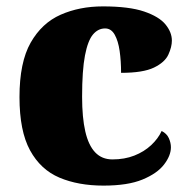

<svg xmlns="http://www.w3.org/2000/svg" viewBox="-20 -571 593 601"><path d="M304 10Q225 10 166 -15Q107 -40 74 -100.5Q41 -161 41 -267Q41 -376 76 -437.5Q111 -499 170 -525Q229 -551 302 -551Q384 -551 431 -535Q478 -519 498 -494.5Q518 -470 518 -444Q518 -424 507 -400Q496 -376 462 -359.5Q428 -343 359 -343Q359 -380 354.5 -411.5Q350 -443 339 -462.5Q328 -482 309 -482Q287 -482 271 -463Q255 -444 246 -397.5Q237 -351 237 -268Q237 -203 247 -159.5Q257 -116 278 -94Q299 -72 332 -72Q370 -72 400.5 -84Q431 -96 453 -116.5Q475 -137 486 -161Q502 -153 508.5 -138.5Q515 -124 515 -110Q515 -84 493.5 -56Q472 -28 426 -9Q380 10 304 10Z"/></svg>

Font: Noto Serif Bengali Black
Style: Regular
Weight: 900
Version: Version 2.003